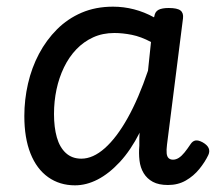

<svg xmlns="http://www.w3.org/2000/svg" viewBox="-20 -539 664 576"><path d="M205 17Q159 17 124.5 -7.5Q90 -32 71.5 -78.5Q53 -125 53 -191Q53 -240 64 -288Q75 -336 97 -377.5Q119 -419 151 -451Q183 -483 225 -501Q267 -519 319 -519Q351 -519 382 -511Q413 -503 442 -487L443 -490Q445 -504 455.5 -509.5Q466 -515 486 -515Q512 -515 521.5 -507.5Q531 -500 529 -484L481 -105Q479 -89 480 -79Q481 -69 486 -64.5Q491 -60 499 -60Q508 -60 516.5 -65.5Q525 -71 533.5 -81.5Q542 -92 552 -107Q558 -116 566.5 -117.5Q575 -119 588 -112Q602 -104 606 -94.5Q610 -85 605 -74Q595 -53 578 -32Q561 -11 537.5 2.5Q514 16 484 16Q456 16 438.5 6.5Q421 -3 411 -19.5Q401 -36 398.5 -57.5Q396 -79 398 -102Q398 -111 398 -121Q398 -131 399 -141Q372 -88 339.5 -53Q307 -18 273 -0.5Q239 17 205 17ZM142 -197Q142 -157 150.5 -127Q159 -97 177.5 -80Q196 -63 224 -63Q259 -63 294.5 -94.5Q330 -126 363 -185Q396 -244 424 -327L433 -413Q403 -429 375.5 -434.5Q348 -440 323 -440Q288 -440 259.5 -427Q231 -414 209 -391Q187 -368 172 -337Q157 -306 149.5 -270.5Q142 -235 142 -197Z"/></svg>

Font: Playwrite GB S
Style: Italic
Weight: 400
Italic angle: -7°
Designer: Veronika Burian, José Scaglione
Foundry: TypeTogether
Version: Version 1.000